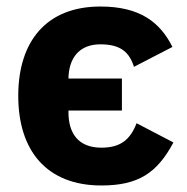

<svg xmlns="http://www.w3.org/2000/svg" viewBox="-20 -557 575 589"><path d="M291 12C404 12 462 -26 512 -120L399 -179C379 -127 348 -104 291 -104C221 -104 190 -147 190 -213V-218H354V-316H190C191 -379 223 -421 288 -421C351 -421 377 -396 391 -352L509 -413C471 -489 409 -537 288 -537C123 -537 36 -431 36 -263C36 -95 123 12 291 12Z"/></svg>

Font: LVC Sans
Style: Bold
Weight: 700
Designer: Mike Abbink, Paul van der Laan, Pieter van Rosmalen
Foundry: Bold Monday
Version: Version 3.0